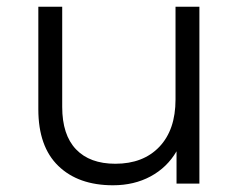

<svg xmlns="http://www.w3.org/2000/svg" viewBox="-20 -546 713 571"><path d="M316 5Q213 5 153.5 -52.5Q94 -110 94 -221V-526H165V-228Q165 -145 206 -102Q247 -59 323 -59Q406 -59 454 -109.5Q502 -160 502 -250V-526H573V0H505V-96Q477 -48 428 -21.5Q379 5 316 5Z"/></svg>

Font: Belfius21
Style: Regular
Weight: 400
Designer: Montserrat's base design by Julieta Ulanovsky, modified by Coast SPRL for Belfius Bank NV.
Foundry: Montserrat's base design by Julieta Ulanovsky, modified by Coast SPRL for Belfius Bank NV.
Version: Version 2.000;FEAKit 1.0